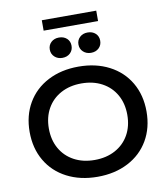

<svg xmlns="http://www.w3.org/2000/svg" viewBox="-104 -1085 1029 1181"><g transform="rotate(-10 410.0 -494.0)"><path d="M775 -334Q775 -232 729.5 -154Q684 -76 601 -33Q518 10 410 10Q302 10 219 -33Q136 -76 90.5 -154Q45 -232 45 -334Q45 -436 90.5 -514Q136 -592 219 -635Q302 -678 410 -678Q518 -678 601 -635Q684 -592 729.5 -514Q775 -436 775 -334ZM655 -334Q655 -405 624.5 -459Q594 -513 538.5 -543Q483 -573 410 -573Q337 -573 281.5 -543Q226 -513 195.5 -459Q165 -405 165 -334Q165 -263 195.5 -209Q226 -155 281.5 -125Q337 -95 410 -95Q483 -95 538.5 -125Q594 -155 624.5 -209Q655 -263 655 -334ZM255 -812Q255 -839 274 -857Q293 -875 323 -875Q353 -875 372 -857.5Q391 -840 391 -812Q391 -784 372 -766Q353 -748 323 -748Q294 -748 274.5 -766Q255 -784 255 -812ZM434 -812Q434 -839 453 -857Q472 -875 502 -875Q532 -875 551 -857.5Q570 -840 570 -812Q570 -784 551 -766Q532 -748 502 -748Q473 -748 453.5 -766Q434 -784 434 -812ZM238 -998H578V-933H238Z"/></g></svg>

Font: Madhuban Medium
Style: Regular
Weight: 500
Designer: jaikishan Patel
Foundry: MagicType
Version: Version 1.000